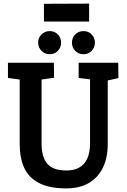

<svg xmlns="http://www.w3.org/2000/svg" viewBox="-20 -1038 703 1062"><path d="M347 4Q253 4 196 -25.5Q139 -55 114 -109.5Q89 -164 89 -241V-598L24 -607V-691H278L279 -608L210 -598V-244Q210 -170 241.5 -132.5Q273 -95 348 -95Q388 -95 417 -110.5Q446 -126 462 -159.5Q478 -193 478 -245V-599L415 -607V-691H634L635 -606L576 -593V-241Q576 -166 549 -110.5Q522 -55 471 -25.5Q420 4 347 4ZM442 -738Q414 -738 396 -757Q378 -776 378 -802Q378 -829 396 -847.5Q414 -866 442 -866Q469 -866 487 -847.5Q505 -829 505 -802Q505 -776 487 -757Q469 -738 442 -738ZM255 -738Q228 -738 209.5 -757Q191 -776 191 -802Q191 -829 209.5 -847.5Q228 -866 255 -866Q282 -866 300 -847.5Q318 -829 318 -802Q318 -776 300 -757Q282 -738 255 -738ZM223 -919V-1017L473 -1018V-919Z"/></svg>

Font: Kreon SemiBold
Style: Regular
Weight: 600
Designer: Julia Petretta
Foundry: Julia Petretta and Eli Heuer
Version: Version 2.002